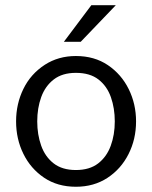

<svg xmlns="http://www.w3.org/2000/svg" viewBox="-20 -710 586 740"><path d="M42 0ZM42 0ZM272.5 9.8Q201.7 9.8 149.9 -25.1Q98.1 -60.1 70.1 -117.2Q42 -174.3 42 -242.2Q42 -309.6 70.1 -367.2Q98.1 -424.8 152.8 -460.4Q205.1 -494.1 272.5 -494.1Q343.8 -494.1 395.8 -459Q447.8 -423.8 476.1 -366.5Q504.4 -309.1 504.4 -242.2Q504.4 -173.3 475.3 -116Q446.3 -58.6 394 -24.4Q341.8 9.8 272.5 9.8ZM272.5 -54.7Q325.2 -54.7 358.2 -80.1Q391.1 -105.5 406.7 -147.9Q422.4 -190.4 422.4 -242.2Q422.4 -292.5 407.5 -335.2Q392.6 -377.9 359.6 -403.6Q326.7 -429.2 272.5 -429.2Q220.2 -429.2 187.3 -403.8Q154.3 -378.4 138.9 -335.9Q123.5 -293.5 123.5 -242.2Q123.5 -191.4 138.7 -148.7Q153.8 -106 186.8 -80.3Q219.7 -54.7 272.5 -54.7ZM291 -548.8H226.1L332 -689.9H426.3Z"/></svg>

Font: Acari Sans
Style: Regular
Weight: 400
Designer: Alfredo Marco Pradil and Stefan Peev
Foundry: Hanken Design Co.
Version: Version 1.045;February 4, 2021;FontCreator 13.0.0.2655 64-bi